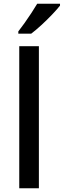

<svg xmlns="http://www.w3.org/2000/svg" viewBox="-20 -1007 341 1027"><path d="M188 0H83V-760H188ZM301 -977Q287 -959 259.5 -930Q232 -901 201.5 -873Q171 -845 147 -827H78V-839Q93 -858 111.5 -884Q130 -910 148 -937.5Q166 -965 179 -987H301Z"/></svg>

Font: Noto Sans Tai Tham Medium
Style: Regular
Weight: 500
Designer: Monotype Design Team 2013. Revised by David WIlliams 2020
Foundry: Monotype Imaging Inc.
Version: Version 2.002; ttfautohint (v1.8.4.7-5d5b)